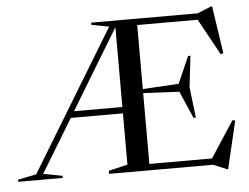

<svg xmlns="http://www.w3.org/2000/svg" viewBox="-73 -809 1171 902"><g transform="rotate(-5 512.5 -357.5)"><path d="M408 0V-14.5L497.5 -35.5V-277.5H251.5L99.5 -27L189.5 -10V0H-20.5V-10L66.5 -27.5L468.5 -689L386 -704.5V-715H888L954.5 -742H958.5L992 -518L979.5 -514L885.5 -685H600.5V-383L770.5 -393L826 -519.5H837L820 -373L837 -227.5H826L770.5 -355.5L600.5 -364V-30H896L1007.5 -201L1020 -197.5L967 27H963L899 0ZM269.5 -307.5H497.5V-684Z"/></g></svg>

Font: Newsreader 72pt
Style: Regular
Weight: 400
Designer: Hugues Gentile
Foundry: Production Type
Version: Version 1.003; ttfautohint (v1.8.3)